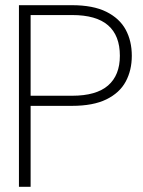

<svg xmlns="http://www.w3.org/2000/svg" viewBox="-20 -720 553 740"><path d="M53 0V-700H257Q339 -700 390 -674.5Q441 -649 464.5 -605.5Q488 -562 488 -505Q488 -449 464.5 -405.5Q441 -362 390 -337Q339 -312 257 -312H98V0ZM98 -351H258Q351 -351 396.5 -390.5Q442 -430 442 -505Q442 -583 396.5 -622.5Q351 -662 258 -662H98Z"/></svg>

Font: DM Sans 36pt ExtraLight
Style: Regular
Weight: 250
Designer: Colophon Foundry, Jonny Pinhorn
Foundry: Colophon Foundry
Version: Version 4.004;gftools[0.9.30]